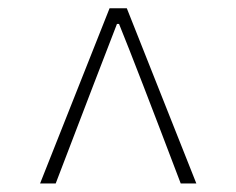

<svg xmlns="http://www.w3.org/2000/svg" viewBox="-20 -757 561 456"><path d="M75.2 -321.3 240.2 -737.3H281.2L446.3 -321.3H409.2Q304.7 -596.7 262.7 -700.2H257.8Q216.8 -594.7 112.3 -321.3Z"/></svg>

Font: Bpmf Zihi Sans ExtraLight
Style: ExtraLight
Weight: 250
Foundry: But Ko
Version: Version 1.320